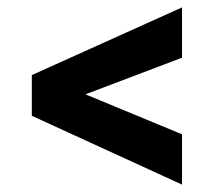

<svg xmlns="http://www.w3.org/2000/svg" viewBox="-20 -509 600 519"><path d="M472 -10 66 -196V-306L472 -489V-353L211 -254L472 -146Z"/></svg>

Font: Titillium Web
Style: Bold
Weight: 700
Designer: Mohamed Gaber, Accademia di Belle Arti di Urbino
Foundry: Kief Type Foundry, Accademia di Belle Arti di Urbino
Version: Version 3.000